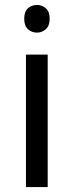

<svg xmlns="http://www.w3.org/2000/svg" viewBox="-20 -757 298 777"><path d="M173 -536V0H85V-536ZM130 -737Q150 -737 165.5 -723.5Q181 -710 181 -681Q181 -653 165.5 -639Q150 -625 130 -625Q108 -625 93 -639Q78 -653 78 -681Q78 -710 93 -723.5Q108 -737 130 -737Z"/></svg>

Font: hexsinhala15
Style: Book
Weight: 400
Designer: Jelle Bosma - Monotype Design Team
Foundry: Monotype Imaging Inc.
Version: Version 2.003